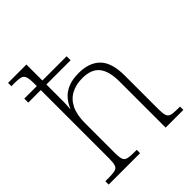

<svg xmlns="http://www.w3.org/2000/svg" viewBox="-209 -890 1020 1020"><g transform="rotate(-45 301.5 -380.0)"><path d="M16 0V-25H37Q71 -25 88 -29Q105 -33 110.5 -48.5Q116 -64 116 -98V-610H22V-640H116V-659Q116 -695 110 -711Q104 -727 88.5 -731Q73 -735 44 -735H20V-760H158V-640H340V-610H158V-484Q158 -474 157.5 -462.5Q157 -451 156 -442Q155 -433 155 -429H157Q168 -456 187.5 -479.5Q207 -503 240 -517.5Q273 -532 322 -532Q401 -532 443.5 -489Q486 -446 486 -349V-98Q486 -64 491.5 -48.5Q497 -33 513 -29Q529 -25 561 -25H577V0H444V-346Q444 -424 414 -461.5Q384 -499 316 -499Q268 -499 232 -479.5Q196 -460 177 -420.5Q158 -381 158 -320V-97Q158 -63 163.5 -48Q169 -33 185.5 -29Q202 -25 234 -25H252V0Z"/></g></svg>

Font: Noto Serif Khmer ExtraLight
Style: Regular
Weight: 250
Version: Version 2.003